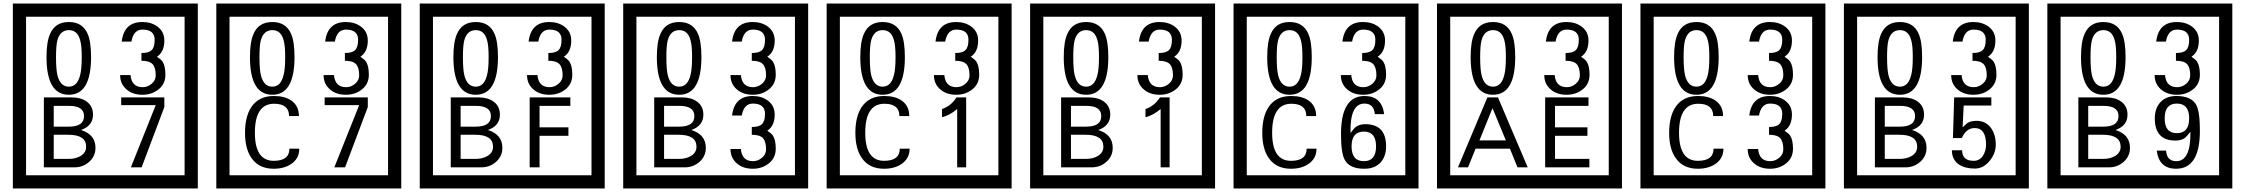

<svg xmlns="http://www.w3.org/2000/svg" viewBox="-20 -980 12745 1090"><path d="M1103 90H53V-960H1103ZM1028 15V-885H128V15ZM497 -656Q497 -442 371 -442Q244 -442 244 -656Q244 -744 265 -789Q294 -855 371 -855Q448 -855 477 -789Q497 -745 497 -656ZM444 -656Q444 -723 435 -752Q420 -809 371 -809Q322 -809 306 -752Q298 -723 298 -656Q298 -587 306 -553Q322 -488 371 -488Q419 -488 435 -554Q444 -587 444 -656ZM919 -556Q919 -504 880.5 -473Q842 -442 789 -442Q734 -442 700 -471Q662 -502 662 -554H721Q727 -485 790 -485Q818 -485 841 -504.5Q864 -524 864 -552Q864 -597 846 -616Q828 -635 783 -635V-679Q825 -679 841.5 -696Q858 -713 858 -754Q858 -812 789 -812Q738 -812 726 -744H671Q684 -855 788 -855Q839 -855 874 -829Q913 -800 913 -750Q913 -685 871 -658Q895 -642 903 -630Q919 -605 919 -556ZM522 -141Q522 -93 486.5 -61.5Q451 -30 403 -30H229V-427H388Q439 -427 471 -404Q508 -378 508 -329Q508 -266 440 -242Q522 -216 522 -141ZM457 -321Q457 -379 372 -379H285V-261H371Q457 -261 457 -321ZM469 -147Q469 -215 368 -215H285V-78H371Q408 -78 435 -93Q469 -112 469 -147ZM913 -372 784 -30H723L864 -383H668V-427H913Z M2258 90H1208V-960H2258ZM2183 15V-885H1283V15ZM1652 -656Q1652 -442 1526 -442Q1399 -442 1399 -656Q1399 -744 1420 -789Q1449 -855 1526 -855Q1603 -855 1632 -789Q1652 -745 1652 -656ZM1599 -656Q1599 -723 1590 -752Q1575 -809 1526 -809Q1477 -809 1461 -752Q1453 -723 1453 -656Q1453 -587 1461 -553Q1477 -488 1526 -488Q1574 -488 1590 -554Q1599 -587 1599 -656ZM2074 -556Q2074 -504 2035.5 -473Q1997 -442 1944 -442Q1889 -442 1855 -471Q1817 -502 1817 -554H1876Q1882 -485 1945 -485Q1973 -485 1996 -504.5Q2019 -524 2019 -552Q2019 -597 2001 -616Q1983 -635 1938 -635V-679Q1980 -679 1996.5 -696Q2013 -713 2013 -754Q2013 -812 1944 -812Q1893 -812 1881 -744H1826Q1839 -855 1943 -855Q1994 -855 2029 -829Q2068 -800 2068 -750Q2068 -685 2026 -658Q2050 -642 2058 -630Q2074 -605 2074 -556ZM1679 -136Q1679 -80 1633 -49Q1593 -22 1534 -22Q1449 -22 1407 -84Q1371 -136 1371 -226Q1371 -317 1406 -371Q1448 -435 1535 -435Q1597 -435 1634 -409Q1677 -379 1677 -321H1621Q1621 -391 1536 -391Q1427 -391 1427 -226Q1427 -67 1534 -67Q1623 -67 1623 -136ZM2068 -372 1939 -30H1878L2019 -383H1823V-427H2068Z M3413 90H2363V-960H3413ZM3338 15V-885H2438V15ZM2807 -656Q2807 -442 2681 -442Q2554 -442 2554 -656Q2554 -744 2575 -789Q2604 -855 2681 -855Q2758 -855 2787 -789Q2807 -745 2807 -656ZM2754 -656Q2754 -723 2745 -752Q2730 -809 2681 -809Q2632 -809 2616 -752Q2608 -723 2608 -656Q2608 -587 2616 -553Q2632 -488 2681 -488Q2729 -488 2745 -554Q2754 -587 2754 -656ZM3229 -556Q3229 -504 3190.5 -473Q3152 -442 3099 -442Q3044 -442 3010 -471Q2972 -502 2972 -554H3031Q3037 -485 3100 -485Q3128 -485 3151 -504.5Q3174 -524 3174 -552Q3174 -597 3156 -616Q3138 -635 3093 -635V-679Q3135 -679 3151.5 -696Q3168 -713 3168 -754Q3168 -812 3099 -812Q3048 -812 3036 -744H2981Q2994 -855 3098 -855Q3149 -855 3184 -829Q3223 -800 3223 -750Q3223 -685 3181 -658Q3205 -642 3213 -630Q3229 -605 3229 -556ZM2832 -141Q2832 -93 2796.5 -61.5Q2761 -30 2713 -30H2539V-427H2698Q2749 -427 2781 -404Q2818 -378 2818 -329Q2818 -266 2750 -242Q2832 -216 2832 -141ZM2767 -321Q2767 -379 2682 -379H2595V-261H2681Q2767 -261 2767 -321ZM2779 -147Q2779 -215 2678 -215H2595V-78H2681Q2718 -78 2745 -93Q2779 -112 2779 -147ZM3218 -379H3043V-257H3207V-209H3043V-30H2987V-427H3218Z M4568 90H3518V-960H4568ZM4493 15V-885H3593V15ZM3962 -656Q3962 -442 3836 -442Q3709 -442 3709 -656Q3709 -744 3730 -789Q3759 -855 3836 -855Q3913 -855 3942 -789Q3962 -745 3962 -656ZM3909 -656Q3909 -723 3900 -752Q3885 -809 3836 -809Q3787 -809 3771 -752Q3763 -723 3763 -656Q3763 -587 3771 -553Q3787 -488 3836 -488Q3884 -488 3900 -554Q3909 -587 3909 -656ZM4384 -556Q4384 -504 4345.5 -473Q4307 -442 4254 -442Q4199 -442 4165 -471Q4127 -502 4127 -554H4186Q4192 -485 4255 -485Q4283 -485 4306 -504.5Q4329 -524 4329 -552Q4329 -597 4311 -616Q4293 -635 4248 -635V-679Q4290 -679 4306.5 -696Q4323 -713 4323 -754Q4323 -812 4254 -812Q4203 -812 4191 -744H4136Q4149 -855 4253 -855Q4304 -855 4339 -829Q4378 -800 4378 -750Q4378 -685 4336 -658Q4360 -642 4368 -630Q4384 -605 4384 -556ZM3987 -141Q3987 -93 3951.5 -61.5Q3916 -30 3868 -30H3694V-427H3853Q3904 -427 3936 -404Q3973 -378 3973 -329Q3973 -266 3905 -242Q3987 -216 3987 -141ZM3922 -321Q3922 -379 3837 -379H3750V-261H3836Q3922 -261 3922 -321ZM3934 -147Q3934 -215 3833 -215H3750V-78H3836Q3873 -78 3900 -93Q3934 -112 3934 -147ZM4384 -136Q4384 -84 4345.5 -53Q4307 -22 4254 -22Q4199 -22 4165 -51Q4127 -82 4127 -134H4186Q4192 -65 4255 -65Q4283 -65 4306 -84.5Q4329 -104 4329 -132Q4329 -177 4311 -196Q4293 -215 4248 -215V-259Q4290 -259 4306.5 -276Q4323 -293 4323 -334Q4323 -392 4254 -392Q4203 -392 4191 -324H4136Q4149 -435 4253 -435Q4304 -435 4339 -409Q4378 -380 4378 -330Q4378 -265 4336 -238Q4360 -222 4368 -210Q4384 -185 4384 -136Z M5723 90H4673V-960H5723ZM5648 15V-885H4748V15ZM5117 -656Q5117 -442 4991 -442Q4864 -442 4864 -656Q4864 -744 4885 -789Q4914 -855 4991 -855Q5068 -855 5097 -789Q5117 -745 5117 -656ZM5064 -656Q5064 -723 5055 -752Q5040 -809 4991 -809Q4942 -809 4926 -752Q4918 -723 4918 -656Q4918 -587 4926 -553Q4942 -488 4991 -488Q5039 -488 5055 -554Q5064 -587 5064 -656ZM5539 -556Q5539 -504 5500.5 -473Q5462 -442 5409 -442Q5354 -442 5320 -471Q5282 -502 5282 -554H5341Q5347 -485 5410 -485Q5438 -485 5461 -504.5Q5484 -524 5484 -552Q5484 -597 5466 -616Q5448 -635 5403 -635V-679Q5445 -679 5461.5 -696Q5478 -713 5478 -754Q5478 -812 5409 -812Q5358 -812 5346 -744H5291Q5304 -855 5408 -855Q5459 -855 5494 -829Q5533 -800 5533 -750Q5533 -685 5491 -658Q5515 -642 5523 -630Q5539 -605 5539 -556ZM5144 -136Q5144 -80 5098 -49Q5058 -22 4999 -22Q4914 -22 4872 -84Q4836 -136 4836 -226Q4836 -317 4871 -371Q4913 -435 5000 -435Q5062 -435 5099 -409Q5142 -379 5142 -321H5086Q5086 -391 5001 -391Q4892 -391 4892 -226Q4892 -67 4999 -67Q5088 -67 5088 -136ZM5465 -30H5414V-361Q5368 -323 5328 -315V-361Q5379 -378 5410 -427H5465Z M6878 90H5828V-960H6878ZM6803 15V-885H5903V15ZM6272 -656Q6272 -442 6146 -442Q6019 -442 6019 -656Q6019 -744 6040 -789Q6069 -855 6146 -855Q6223 -855 6252 -789Q6272 -745 6272 -656ZM6219 -656Q6219 -723 6210 -752Q6195 -809 6146 -809Q6097 -809 6081 -752Q6073 -723 6073 -656Q6073 -587 6081 -553Q6097 -488 6146 -488Q6194 -488 6210 -554Q6219 -587 6219 -656ZM6694 -556Q6694 -504 6655.5 -473Q6617 -442 6564 -442Q6509 -442 6475 -471Q6437 -502 6437 -554H6496Q6502 -485 6565 -485Q6593 -485 6616 -504.5Q6639 -524 6639 -552Q6639 -597 6621 -616Q6603 -635 6558 -635V-679Q6600 -679 6616.5 -696Q6633 -713 6633 -754Q6633 -812 6564 -812Q6513 -812 6501 -744H6446Q6459 -855 6563 -855Q6614 -855 6649 -829Q6688 -800 6688 -750Q6688 -685 6646 -658Q6670 -642 6678 -630Q6694 -605 6694 -556ZM6297 -141Q6297 -93 6261.5 -61.5Q6226 -30 6178 -30H6004V-427H6163Q6214 -427 6246 -404Q6283 -378 6283 -329Q6283 -266 6215 -242Q6297 -216 6297 -141ZM6232 -321Q6232 -379 6147 -379H6060V-261H6146Q6232 -261 6232 -321ZM6244 -147Q6244 -215 6143 -215H6060V-78H6146Q6183 -78 6210 -93Q6244 -112 6244 -147ZM6620 -30H6569V-361Q6523 -323 6483 -315V-361Q6534 -378 6565 -427H6620Z M8033 90H6983V-960H8033ZM7958 15V-885H7058V15ZM7427 -656Q7427 -442 7301 -442Q7174 -442 7174 -656Q7174 -744 7195 -789Q7224 -855 7301 -855Q7378 -855 7407 -789Q7427 -745 7427 -656ZM7374 -656Q7374 -723 7365 -752Q7350 -809 7301 -809Q7252 -809 7236 -752Q7228 -723 7228 -656Q7228 -587 7236 -553Q7252 -488 7301 -488Q7349 -488 7365 -554Q7374 -587 7374 -656ZM7849 -556Q7849 -504 7810.5 -473Q7772 -442 7719 -442Q7664 -442 7630 -471Q7592 -502 7592 -554H7651Q7657 -485 7720 -485Q7748 -485 7771 -504.5Q7794 -524 7794 -552Q7794 -597 7776 -616Q7758 -635 7713 -635V-679Q7755 -679 7771.5 -696Q7788 -713 7788 -754Q7788 -812 7719 -812Q7668 -812 7656 -744H7601Q7614 -855 7718 -855Q7769 -855 7804 -829Q7843 -800 7843 -750Q7843 -685 7801 -658Q7825 -642 7833 -630Q7849 -605 7849 -556ZM7454 -136Q7454 -80 7408 -49Q7368 -22 7309 -22Q7224 -22 7182 -84Q7146 -136 7146 -226Q7146 -317 7181 -371Q7223 -435 7310 -435Q7372 -435 7409 -409Q7452 -379 7452 -321H7396Q7396 -391 7311 -391Q7202 -391 7202 -226Q7202 -67 7309 -67Q7398 -67 7398 -136ZM7849 -149Q7849 -91 7816.5 -56.5Q7784 -22 7725 -22Q7641 -22 7614 -73Q7593 -111 7593 -219Q7593 -435 7727 -435Q7825 -435 7838 -332H7785Q7780 -392 7726 -392Q7643 -392 7647 -225Q7668 -253 7678 -260Q7698 -275 7731 -275Q7849 -275 7849 -149ZM7792 -149Q7792 -233 7723 -233Q7653 -233 7653 -149Q7653 -65 7723 -65Q7792 -65 7792 -149Z M9188 90H8138V-960H9188ZM9113 15V-885H8213V15ZM8582 -656Q8582 -442 8456 -442Q8329 -442 8329 -656Q8329 -744 8350 -789Q8379 -855 8456 -855Q8533 -855 8562 -789Q8582 -745 8582 -656ZM8529 -656Q8529 -723 8520 -752Q8505 -809 8456 -809Q8407 -809 8391 -752Q8383 -723 8383 -656Q8383 -587 8391 -553Q8407 -488 8456 -488Q8504 -488 8520 -554Q8529 -587 8529 -656ZM9004 -556Q9004 -504 8965.5 -473Q8927 -442 8874 -442Q8819 -442 8785 -471Q8747 -502 8747 -554H8806Q8812 -485 8875 -485Q8903 -485 8926 -504.5Q8949 -524 8949 -552Q8949 -597 8931 -616Q8913 -635 8868 -635V-679Q8910 -679 8926.5 -696Q8943 -713 8943 -754Q8943 -812 8874 -812Q8823 -812 8811 -744H8756Q8769 -855 8873 -855Q8924 -855 8959 -829Q8998 -800 8998 -750Q8998 -685 8956 -658Q8980 -642 8988 -630Q9004 -605 9004 -556ZM8653 -30H8595L8552 -136H8357L8314 -30H8257L8424 -427H8484ZM8529 -183 8453 -366 8379 -183ZM9003 -30H8752V-427H8998V-379H8808V-257H8992V-209H8808V-78H9003Z M10343 90H9293V-960H10343ZM10268 15V-885H9368V15ZM9737 -656Q9737 -442 9611 -442Q9484 -442 9484 -656Q9484 -744 9505 -789Q9534 -855 9611 -855Q9688 -855 9717 -789Q9737 -745 9737 -656ZM9684 -656Q9684 -723 9675 -752Q9660 -809 9611 -809Q9562 -809 9546 -752Q9538 -723 9538 -656Q9538 -587 9546 -553Q9562 -488 9611 -488Q9659 -488 9675 -554Q9684 -587 9684 -656ZM10159 -556Q10159 -504 10120.5 -473Q10082 -442 10029 -442Q9974 -442 9940 -471Q9902 -502 9902 -554H9961Q9967 -485 10030 -485Q10058 -485 10081 -504.5Q10104 -524 10104 -552Q10104 -597 10086 -616Q10068 -635 10023 -635V-679Q10065 -679 10081.5 -696Q10098 -713 10098 -754Q10098 -812 10029 -812Q9978 -812 9966 -744H9911Q9924 -855 10028 -855Q10079 -855 10114 -829Q10153 -800 10153 -750Q10153 -685 10111 -658Q10135 -642 10143 -630Q10159 -605 10159 -556ZM9764 -136Q9764 -80 9718 -49Q9678 -22 9619 -22Q9534 -22 9492 -84Q9456 -136 9456 -226Q9456 -317 9491 -371Q9533 -435 9620 -435Q9682 -435 9719 -409Q9762 -379 9762 -321H9706Q9706 -391 9621 -391Q9512 -391 9512 -226Q9512 -67 9619 -67Q9708 -67 9708 -136ZM10159 -136Q10159 -84 10120.5 -53Q10082 -22 10029 -22Q9974 -22 9940 -51Q9902 -82 9902 -134H9961Q9967 -65 10030 -65Q10058 -65 10081 -84.5Q10104 -104 10104 -132Q10104 -177 10086 -196Q10068 -215 10023 -215V-259Q10065 -259 10081.5 -276Q10098 -293 10098 -334Q10098 -392 10029 -392Q9978 -392 9966 -324H9911Q9924 -435 10028 -435Q10079 -435 10114 -409Q10153 -380 10153 -330Q10153 -265 10111 -238Q10135 -222 10143 -210Q10159 -185 10159 -136Z M11498 90H10448V-960H11498ZM11423 15V-885H10523V15ZM10892 -656Q10892 -442 10766 -442Q10639 -442 10639 -656Q10639 -744 10660 -789Q10689 -855 10766 -855Q10843 -855 10872 -789Q10892 -745 10892 -656ZM10839 -656Q10839 -723 10830 -752Q10815 -809 10766 -809Q10717 -809 10701 -752Q10693 -723 10693 -656Q10693 -587 10701 -553Q10717 -488 10766 -488Q10814 -488 10830 -554Q10839 -587 10839 -656ZM11314 -556Q11314 -504 11275.5 -473Q11237 -442 11184 -442Q11129 -442 11095 -471Q11057 -502 11057 -554H11116Q11122 -485 11185 -485Q11213 -485 11236 -504.5Q11259 -524 11259 -552Q11259 -597 11241 -616Q11223 -635 11178 -635V-679Q11220 -679 11236.5 -696Q11253 -713 11253 -754Q11253 -812 11184 -812Q11133 -812 11121 -744H11066Q11079 -855 11183 -855Q11234 -855 11269 -829Q11308 -800 11308 -750Q11308 -685 11266 -658Q11290 -642 11298 -630Q11314 -605 11314 -556ZM10917 -141Q10917 -93 10881.5 -61.5Q10846 -30 10798 -30H10624V-427H10783Q10834 -427 10866 -404Q10903 -378 10903 -329Q10903 -266 10835 -242Q10917 -216 10917 -141ZM10852 -321Q10852 -379 10767 -379H10680V-261H10766Q10852 -261 10852 -321ZM10864 -147Q10864 -215 10763 -215H10680V-78H10766Q10803 -78 10830 -93Q10864 -112 10864 -147ZM11310 -160Q11311 -111 11275.5 -67Q11240 -23 11191 -23Q11136 -23 11101 -46Q11061 -74 11061 -127H11119Q11119 -67 11185 -67Q11219 -67 11238 -97Q11255 -124 11255 -159Q11255 -253 11190 -253Q11143 -253 11117 -196H11067L11074 -427H11285V-381H11128L11122 -257Q11135 -269 11148 -281Q11167 -294 11202 -294Q11254 -294 11284 -252Q11310 -215 11310 -160Z M12653 90H11603V-960H12653ZM12578 15V-885H11678V15ZM12047 -656Q12047 -442 11921 -442Q11794 -442 11794 -656Q11794 -744 11815 -789Q11844 -855 11921 -855Q11998 -855 12027 -789Q12047 -745 12047 -656ZM11994 -656Q11994 -723 11985 -752Q11970 -809 11921 -809Q11872 -809 11856 -752Q11848 -723 11848 -656Q11848 -587 11856 -553Q11872 -488 11921 -488Q11969 -488 11985 -554Q11994 -587 11994 -656ZM12469 -556Q12469 -504 12430.5 -473Q12392 -442 12339 -442Q12284 -442 12250 -471Q12212 -502 12212 -554H12271Q12277 -485 12340 -485Q12368 -485 12391 -504.5Q12414 -524 12414 -552Q12414 -597 12396 -616Q12378 -635 12333 -635V-679Q12375 -679 12391.5 -696Q12408 -713 12408 -754Q12408 -812 12339 -812Q12288 -812 12276 -744H12221Q12234 -855 12338 -855Q12389 -855 12424 -829Q12463 -800 12463 -750Q12463 -685 12421 -658Q12445 -642 12453 -630Q12469 -605 12469 -556ZM12072 -141Q12072 -93 12036.5 -61.5Q12001 -30 11953 -30H11779V-427H11938Q11989 -427 12021 -404Q12058 -378 12058 -329Q12058 -266 11990 -242Q12072 -216 12072 -141ZM12007 -321Q12007 -379 11922 -379H11835V-261H11921Q12007 -261 12007 -321ZM12019 -147Q12019 -215 11918 -215H11835V-78H11921Q11958 -78 11985 -93Q12019 -112 12019 -147ZM12469 -238Q12469 -22 12334 -22Q12237 -22 12224 -125H12277Q12281 -65 12335 -65Q12418 -65 12415 -232Q12394 -205 12384 -197Q12364 -182 12330 -182Q12213 -182 12213 -308Q12213 -366 12245.5 -400.5Q12278 -435 12336 -435Q12420 -435 12448 -385Q12469 -346 12469 -238ZM12408 -308Q12408 -392 12338 -392Q12269 -392 12269 -308Q12269 -224 12338 -224Q12408 -224 12408 -308Z"/></svg>

Font: Unicode BMP Fallback SIL
Style: Regular
Weight: 400
Foundry: NRSI, SIL International
Version: Version 5.1 Based on Unicode 5.1